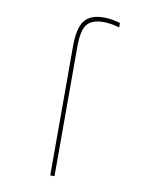

<svg xmlns="http://www.w3.org/2000/svg" viewBox="-84 -801 667 862"><g transform="rotate(10 250.0 -370.0)"><path d="M224.6 0H205.1V-589.8Q205.1 -670.9 231.4 -705.6Q257.8 -740.2 320.3 -740.2Q353.5 -740.2 394.5 -728.5V-708Q354.5 -719.7 320.3 -719.7Q270.5 -719.7 247.6 -693.4Q224.6 -667 224.6 -589.8Z"/></g></svg>

Font: Mgen+ 1mn thin
Style: Regular
Weight: 100
Designer: [Source Han Sans]
Ryoko NISHIZUKA  (kana & ideographs); Paul D. Hunt (Latin, Greek & Cyrillic); Wenlong ZHANG  (bopomofo
Version: Version 1.059.20150602